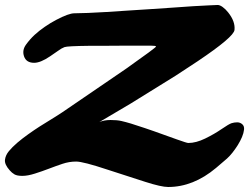

<svg xmlns="http://www.w3.org/2000/svg" viewBox="-54 -684 995 767"><path d="M342.8 -196.3Q361.8 -204.6 387.7 -204.6Q413.6 -204.6 430.7 -200.7Q447.8 -196.8 469.2 -190.4Q534.7 -169.4 561.5 -159.7L652.8 -127Q692.4 -112.8 698.2 -112.8Q729 -112.8 765.6 -130.6Q802.2 -148.4 831.3 -168.5Q860.4 -188.5 871.1 -191.9Q881.8 -195.3 893.6 -195.3Q905.3 -195.3 913.8 -187.7Q922.4 -180.2 920.9 -166.3Q919.4 -152.3 912.8 -136.7Q906.2 -121.1 896 -104.5Q874 -69.8 853 -50.8L809.1 -13.2Q718.3 63 617.7 63Q590.3 63 526.4 42.5L375.5 -6.3Q278.3 -38.6 250.2 -38.6Q222.2 -38.6 195.3 -29.5Q168.5 -20.5 141.1 -10Q113.8 0.5 85.2 9.5Q56.6 18.6 35.4 18.6Q14.2 18.6 3.7 12.5Q-6.8 6.3 -15.1 -3.4Q-36.1 -26.9 -34.2 -45.2Q-32.2 -63.5 -18.6 -80.1Q-4.9 -96.7 15.1 -113.8Q35.2 -130.9 58.8 -147.7Q82.5 -164.6 104.5 -178.7L167.5 -217.8Q173.8 -221.7 194.8 -235.4L450.7 -410.2Q569.3 -494.1 569.3 -498Q569.3 -501.5 550.8 -501.5Q481.4 -501.5 432.9 -501.5Q384.3 -501.5 356.4 -501H303.2Q214.8 -500 203.6 -495.8Q192.4 -491.7 177.2 -480.5L146 -459Q107.9 -433.1 82.5 -433.1Q50.8 -433.1 42 -459Q33.7 -483.4 49.8 -505.6Q65.9 -527.8 84.2 -544.7Q102.5 -561.5 125.2 -577.1Q147.9 -592.8 170.4 -604.5Q220.2 -630.9 243.2 -630.9Q266.1 -630.9 297.6 -632.3Q329.1 -633.8 368.9 -636Q408.7 -638.2 454.6 -641.6L546.4 -647.5Q592.8 -650.4 636.7 -653.6Q680.7 -656.7 717.3 -659.2L780.8 -662.6Q807.1 -664.1 815.7 -664.1Q824.2 -664.1 835.7 -655.8Q847.2 -647.5 857.9 -633.8Q886.2 -598.1 882.8 -564.5Q880.4 -536.6 735.8 -439.5L647.9 -381.8L468.3 -270.5Z"/></svg>

Font: Sarina
Style: Regular
Weight: 400
Designer: James Grieshaber
Foundry: James Grieshaber
Version: Version 1.001